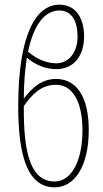

<svg xmlns="http://www.w3.org/2000/svg" viewBox="-20 -792 443 822"><path d="M214 10C300 10 360 -81 360 -235C360 -379 307 -454 220 -454C158 -454 117 -416 82 -370C82 -434 87 -494 95 -545C130 -515 175 -496 220 -496C300 -496 340 -557 340 -637C340 -705 311 -772 234 -772C135 -772 58 -647 58 -337C58 -122 99 10 214 10ZM234 -747C287 -747 312 -702 312 -635C312 -568 275 -521 220 -521C179 -521 135 -540 100 -571C125 -689 173 -747 234 -747ZM220 -429C294 -429 333 -351 333 -235C333 -94 281 -15 214 -15C115 -15 80 -126 82 -338C120 -392 159 -429 220 -429Z"/></svg>

Font: Noto Serif ExtraCondensed Thin
Style: Regular
Weight: 100
Width: 2
Designer: Monotype Design Team
Foundry: Monotype Imaging Inc.
Version: Version 2.013